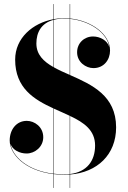

<svg xmlns="http://www.w3.org/2000/svg" viewBox="-20 -850 634 950"><path d="M244.5 -830V-755C142 -736 55 -662 55 -555C55 -414 148.5 -357.5 244.5 -313.5V9.5C115 -6 42 -76.5 31.5 -139C41 -108.5 77 -90.5 111.5 -90.5C153 -90.5 194 -123.5 194 -171C194 -222.5 150.5 -252 112.5 -252C61 -252 28 -208.5 28 -155C28 -88 102 -6 244.5 11.5V80H246.5V11.5C263.5 13.5 281 14.5 300 14.5C308.5 14.5 317 14 325 13.5V80H327V13.5C461 3 554.5 -84.5 554.5 -220C554.5 -377 434.5 -431 327 -478.5V-756.5C424 -746.5 509.5 -689 521 -617C511.5 -649.5 475.5 -669.5 440.5 -669.5C396.5 -669.5 361.5 -636.5 361.5 -591.5C361.5 -542.5 404.5 -513 442.5 -513C494 -513 524.5 -554 524.5 -600C524.5 -681 433 -747.5 327 -758.5V-830H325V-758.5C316 -759.5 306.5 -760 297 -760C280 -760 263 -758.5 246.5 -755.5V-830ZM297 -758C306.5 -758 316 -757.5 325 -756.5V-479.5C297 -491.5 270.5 -503.5 246.5 -517V-752C261 -756 278 -758 297 -758ZM160 -635C160 -690 184.5 -735.5 244.5 -751.5V-518C195 -546 160 -580 160 -635ZM297.5 12.5C279.5 12.5 262.5 11.5 246.5 9.5V-312.5C273 -300.5 300 -289 325 -277V11C316.5 12 307 12.5 297.5 12.5ZM450.5 -130C450.5 -54.5 410.5 0.5 327 11V-276C396 -243.5 450.5 -205.5 450.5 -130Z"/></svg>

Font: Bodoni* 96pt
Style: Bold
Weight: 700
Version: Version 2.3